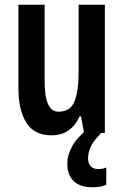

<svg xmlns="http://www.w3.org/2000/svg" viewBox="-20 -563 524 813"><path d="M424 -543V0H336L323 -70H317Q280 10 198 10Q125 10 91.5 -43.5Q58 -97 58 -189V-543H169V-219Q169 -90 227 -90Q278 -90 295.5 -133.5Q313 -177 313 -262V-543ZM353 108Q353 129 364 141Q375 153 396 153Q408 153 416 151Q424 149 430 146V219Q421 224 406 227Q391 230 373 230Q319 230 292 204Q265 178 265 130Q265 94 285.5 56.5Q306 19 349 -14L409 0Q376 33 364.5 57.5Q353 82 353 108Z"/></svg>

Font: Noto Sans Lao ExtraCondensed SemiBold
Style: Regular
Weight: 600
Width: 2
Designer: Monotype Design Team
Foundry: Monotype Imaging Inc.
Version: Version 2.003; ttfautohint (v1.8.4.7-5d5b)